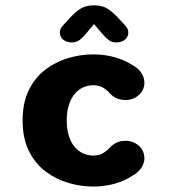

<svg xmlns="http://www.w3.org/2000/svg" viewBox="-20 -692 659 722"><path d="M331 9.5Q284 9.5 237 -4.2Q190 -18 151 -47.5Q112 -77 88.5 -124.5Q65 -172 65 -239Q65 -306 88.5 -353.5Q112 -401 151 -430.5Q190 -460 237 -473.8Q284 -487.5 331 -487.5Q374.5 -487.5 412.2 -476.5Q450 -465.5 478.5 -447Q501.5 -434.5 512.2 -416.8Q523 -399 523 -382Q523 -353 502 -334.5Q481 -316 453 -316Q432 -316 417.8 -322.8Q403.5 -329.5 393 -341Q382 -354 366.8 -362.8Q351.5 -371.5 330.5 -371.5Q311 -371.5 293 -363.5Q275 -355.5 261.2 -339.2Q247.5 -323 239.2 -298Q231 -273 231 -239Q231 -205 239.2 -180Q247.5 -155 261.2 -139Q275 -123 293 -115Q311 -107 330.5 -107Q351.5 -107 366.8 -115.8Q382 -124.5 393 -137Q404 -148.5 418 -155.5Q432 -162.5 453 -162.5Q481 -162.5 502 -144Q523 -125.5 523 -96Q523 -79 512.2 -61.8Q501.5 -44.5 478.5 -31.5Q450 -12.5 412.2 -1.5Q374.5 9.5 331 9.5ZM450.5 -596.5Q462.5 -583.5 462.5 -570Q462.5 -553.5 450 -543Q437.5 -532.5 417.5 -532.5Q400.5 -532.5 388.5 -541.5Q376.5 -550.5 366 -563.5L333.5 -601.5L301.5 -563Q290.5 -550 278.8 -541.2Q267 -532.5 250 -532.5Q230 -532.5 217.5 -543Q205 -553.5 205 -570Q205 -584.5 217 -596.5L236.5 -617.5Q260 -644.5 281 -658.2Q302 -672 333.5 -672Q365.5 -672 386.2 -658.2Q407 -644.5 431 -617.5Z"/></svg>

Font: Sono ExtraLight Monospace
Style: Bold
Weight: 700
Version: Version 2.112